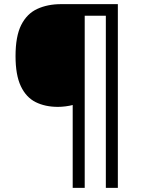

<svg xmlns="http://www.w3.org/2000/svg" viewBox="-20 -780 695 927"><path d="M549 127H491V-704H389V127H331V-273Q316 -269 296.5 -266.5Q277 -264 260 -264Q198 -264 152 -287Q106 -310 80.5 -364Q55 -418 55 -509Q55 -605 82.5 -659.5Q110 -714 160 -737Q210 -760 275 -760H549Z"/></svg>

Font: Noto Sans Hanifi Rohingya
Style: Regular
Weight: 400
Designer: Monotype Design Team and DaltonMaag
Foundry: Google LLC
Version: Version 2.101